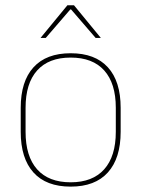

<svg xmlns="http://www.w3.org/2000/svg" viewBox="-20 -700 539 732"><path d="M249.5 11.5Q156 11.5 107.5 -42.5Q59 -96.5 59 -197.5V-289Q59 -390 107.8 -443.5Q156.5 -497 249.5 -497Q342.5 -497 391.2 -443.5Q440 -390 440 -289V-197.5Q440 -96.5 391.2 -42.5Q342.5 11.5 249.5 11.5ZM249.5 -5Q333 -5 377.2 -54.5Q421.5 -104 421.5 -197.5V-289Q421.5 -382 377.5 -431.2Q333.5 -480.5 249.5 -480.5Q165.5 -480.5 121.5 -431.2Q77.5 -382 77.5 -289V-197.5Q77.5 -104 121.5 -54.5Q165.5 -5 249.5 -5ZM237 -680H262L364 -556V-555.5H344.5L251 -664H248L154.5 -555.5H135V-556Z"/></svg>

Font: Anek Telugu Medium Thin
Style: Regular
Weight: 250
Version: Version 1.003